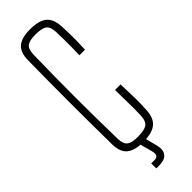

<svg xmlns="http://www.w3.org/2000/svg" viewBox="-314 -815 973 973"><g transform="rotate(-45 172.5 -328.5)"><path d="M176 6Q116 6 87 -17.8Q58 -41.5 57 -97Q56 -180.5 55.5 -254.5Q55 -328.5 55 -399.2Q55 -470 55.5 -544Q56 -618 57 -701Q58 -756.5 86.5 -780.2Q115 -804 175 -804Q237.5 -804 266.8 -780.2Q296 -756.5 299 -701Q300.5 -669.5 301 -643.5Q301.5 -617.5 301 -591.5Q300.5 -565.5 299 -534H259Q260 -565.5 260.2 -591.5Q260.5 -617.5 260.2 -643.5Q260 -669.5 259 -701Q257.5 -739.5 239.2 -752.8Q221 -766 175 -766Q133 -766 115.5 -752.8Q98 -739.5 97 -701Q95 -609 94.2 -537Q93.5 -465 93.5 -399.2Q93.5 -333.5 94.2 -261.5Q95 -189.5 97 -97Q98 -59 115.8 -45.5Q133.5 -32 176 -32Q223.5 -32 242.5 -45.5Q261.5 -59 263 -97Q264 -120 264 -145Q264 -170 263.5 -202.8Q263 -235.5 262 -282H302Q304.5 -220.5 305 -180.2Q305.5 -140 303 -97Q300 -41.5 270 -17.8Q240 6 176 6ZM129 147V111H149Q169.5 111 175.2 100.5Q181 90 174 66L156 0H196L213 66Q223 105 206.8 126Q190.5 147 150 147Z"/></g></svg>

Font: Big Shoulders Text SC Thin
Style: Regular
Weight: 100
Designer: Patric King
Foundry: XO Type Co
Version: Version 2.002